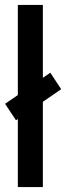

<svg xmlns="http://www.w3.org/2000/svg" viewBox="-42 -755 266 775"><path d="M-21.5 -336 161 -461.5 205 -395 22.5 -269.5ZM30 0V-735H131V0Z"/></svg>

Font: League Gothic
Style: Regular
Weight: 400
Designer: The League of Moveable Type
Version: Version 2.001